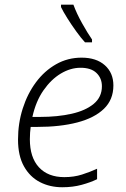

<svg xmlns="http://www.w3.org/2000/svg" viewBox="-20 -786 534 816"><path d="M244.6 9.8Q191.9 9.8 149.4 -12.2Q106.9 -34.2 81.8 -79.1Q56.6 -124 56.6 -192.9Q56.6 -262.2 76.7 -325Q96.7 -387.7 132.8 -436.3Q168.9 -484.9 218.3 -512.9Q267.6 -541 326.7 -541Q389.6 -541 425.8 -508.5Q461.9 -476.1 461.9 -422.9Q461.9 -362.3 421.6 -323.5Q381.3 -284.7 308.6 -265.6Q235.8 -246.6 137.7 -246.6H110.4Q108.9 -236.8 107.9 -222.4Q106.9 -208 106.9 -194.3Q106.9 -116.7 145.5 -75Q184.1 -33.2 253.4 -33.2Q294.4 -33.2 328.6 -44.2Q362.8 -55.2 392.6 -68.8V-24.4Q364.7 -10.7 327.1 -0.5Q289.6 9.8 244.6 9.8ZM117.7 -289.1H150.4Q225.1 -289.1 284.4 -302.5Q343.8 -315.9 378.4 -344.7Q413.1 -373.5 413.1 -419.4Q413.1 -453.6 390.1 -475.8Q367.2 -498 322.3 -498Q279.8 -498 238.5 -473.4Q197.3 -448.7 164.8 -402.1Q132.3 -355.5 117.7 -289.1ZM341.3 -606Q324.2 -624.5 304 -652.6Q283.7 -680.7 266.1 -708.7Q248.5 -736.8 239.3 -755.9V-766.1H292Q305.7 -728.5 329.1 -686.8Q352.5 -645 371.1 -618.2V-606Z"/></svg>

Font: Open Sans Light
Style: Italic
Weight: 300
Italic angle: -12°
Designer: Monotype Design Team
Foundry: Monotype Imaging Inc.
Version: Version 3.003; ttfautohint (v1.8.4)